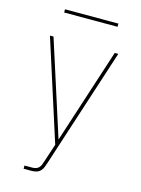

<svg xmlns="http://www.w3.org/2000/svg" viewBox="-132 -968 763 1042"><g transform="rotate(15 250.0 -447.0)"><path d="M107 0V-18H151Q161 -18 171 -21Q181 -24 188 -31.5Q195 -39 198.5 -48.5Q202 -58 205 -68L206 -69V-70L239 -170L58 -735H78L249 -202L422 -735H442L224 -64Q220 -52 215 -39Q210 -26 200.5 -16.5Q191 -7 178 -3.5Q165 0 151 0ZM100 -876V-894H400V-876Z"/></g></svg>

Font: Iosevka SS18 Thin
Style: Regular
Weight: 100
Monospace: yes
Designer: Belleve Invis
Foundry: Belleve Invis
Version: Version 25.1.1; ttfautohint (v1.8.4)